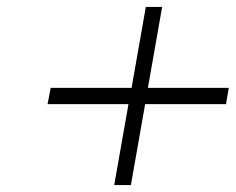

<svg xmlns="http://www.w3.org/2000/svg" viewBox="-20 -645 679 553"><path d="M309 -112 350 -345H117L126 -392H359L400 -625H447L406 -392H639L631 -345H398L357 -112Z"/></svg>

Font: Tomorrow Light
Style: Italic
Weight: 300
Italic angle: -10°
Designer: Tony de Marco, Monica Rizzolli
Foundry: Just in Type
Version: Version 2.002